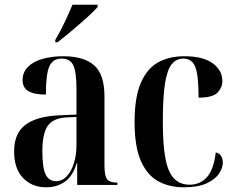

<svg xmlns="http://www.w3.org/2000/svg" viewBox="-20 -786 997 816"><path d="M176 10Q116 10 78 -29.5Q40 -69 40 -143Q40 -219 88 -255.5Q136 -292 234 -296L305 -299V-407Q305 -480 291.5 -508.5Q278 -537 242 -537Q204 -537 189.5 -503.5Q175 -470 175 -384Q126 -384 101 -398.5Q76 -413 76 -446Q76 -479 99 -502Q122 -525 161.5 -536Q201 -547 249 -547Q336 -547 380 -508.5Q424 -470 424 -376V-83Q424 -39 435 -24.5Q446 -10 477 -10H479V0H308V-93H306Q290 -38 256 -14Q222 10 176 10ZM218 -16Q244 -16 263.5 -36.5Q283 -57 294 -92Q305 -127 305 -168V-289L263 -287Q205 -284 182.5 -250.5Q160 -217 160 -144Q160 -73 174 -44.5Q188 -16 218 -16ZM215 -616Q235 -650 254.5 -691Q274 -732 288 -766H395V-756Q380 -739 349 -711Q318 -683 284 -654.5Q250 -626 224 -606H215Z M761 10Q699 10 652 -16Q605 -42 578.5 -102.5Q552 -163 552 -267Q552 -374 579 -435Q606 -496 653 -521.5Q700 -547 763 -547Q843 -547 884 -517Q925 -487 925 -441Q925 -414 904.5 -392.5Q884 -371 824 -371Q824 -466 810 -501.5Q796 -537 759 -537Q730 -537 710.5 -514Q691 -491 681.5 -432.5Q672 -374 672 -268Q672 -169 683.5 -110.5Q695 -52 720.5 -26.5Q746 -1 786 -1Q830 -1 859 -32.5Q888 -64 897 -138Q912 -135 919.5 -123Q927 -111 927 -95Q927 -73 911 -48.5Q895 -24 858.5 -7Q822 10 761 10Z"/></svg>

Font: Noto Serif Display Condensed SemiBold
Style: Regular
Weight: 600
Width: 3
Designer: Monotype Design Team
Foundry: Monotype Imaging Inc.
Version: Version 2.009